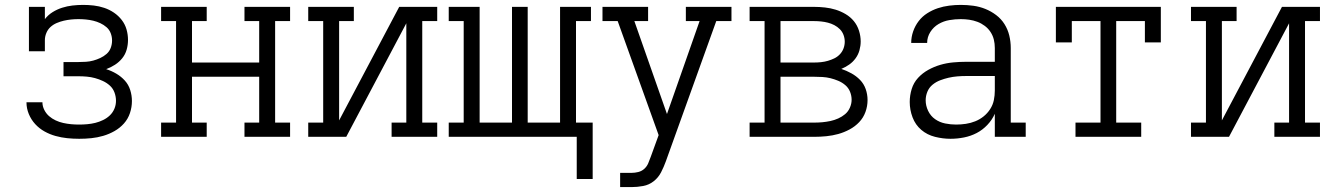

<svg xmlns="http://www.w3.org/2000/svg" viewBox="-20 -558 5440 783"><path d="M303 8Q278 8 254 5.5Q230 3 206.5 -3.5Q183 -10 161.5 -22Q140 -34 123.5 -52Q107 -70 97.5 -93Q88 -116 88 -140Q88 -140 88 -140.5Q88 -141 88 -141H153Q153 -141 153 -141Q153 -141 153 -141Q153 -125 160.5 -110Q168 -95 180 -84.5Q192 -74 207 -67Q222 -60 238 -56.5Q254 -53 270 -51.5Q286 -50 303 -50Q319 -50 336 -51.5Q353 -53 369 -57Q385 -61 400.5 -68.5Q416 -76 428 -87.5Q440 -99 446.5 -114.5Q453 -130 453 -147Q453 -164 447 -180.5Q441 -197 428.5 -208.5Q416 -220 400 -227.5Q384 -235 367.5 -239.5Q351 -244 334 -245.5Q317 -247 300 -247H239V-305H300Q315 -305 330.5 -306Q346 -307 360.5 -311Q375 -315 389 -321.5Q403 -328 414.5 -338Q426 -348 431.5 -362.5Q437 -377 437 -393Q437 -408 431.5 -422.5Q426 -437 414.5 -447Q403 -457 389 -463.5Q375 -470 360.5 -473.5Q346 -477 330.5 -478.5Q315 -480 300 -480Q285 -480 270 -478.5Q255 -477 240 -473.5Q225 -470 211 -464Q197 -458 186 -448Q175 -438 169 -423.5Q163 -409 163 -394V-349H98V-530H163V-480Q176 -497 194.5 -508.5Q213 -520 233.5 -526.5Q254 -533 275.5 -535.5Q297 -538 319 -538Q341 -538 362.5 -535.5Q384 -533 405 -526Q426 -519 444.5 -506.5Q463 -494 476.5 -476.5Q490 -459 496 -438Q502 -417 502 -395Q502 -375 496.5 -355.5Q491 -336 478.5 -320.5Q466 -305 449 -294Q432 -283 413 -276Q435 -269 454.5 -257.5Q474 -246 489 -229.5Q504 -213 511 -191Q518 -169 518 -146Q518 -121 510 -97Q502 -73 485.5 -54.5Q469 -36 447 -23.5Q425 -11 401 -4Q377 3 352.5 5.5Q328 8 303 8Z M637 0V-58H698V-472H637V-530H823V-472H763V-303H1037V-472H977V-530H1163V-472H1102V-58H1163V0H977V-58H1037V-245H763V-58H823V0Z M1237 0V-58H1298V-472H1237V-530H1423V-472H1363V-67L1608 -530H1763V-472H1702V-58H1763V0H1577V-58H1637V-463L1392 0Z M2332 172V0H1810V-58H1871V-472H1810V-530H1936V-58H2068V-530H2132V-58H2264V-530H2390V-472H2329V-58H2397V172Z M2509 205V147H2555Q2569 147 2583 143.5Q2597 140 2607.5 130.5Q2618 121 2623.5 108Q2629 95 2634 81L2666 -7L2499 -472H2437V-530H2623V-472H2567L2700 -93L2833 -472H2777V-530H2963V-472H2901L2695 101Q2687 123 2676 144.5Q2665 166 2646 181Q2627 196 2603 200.5Q2579 205 2555 205Z M3037 0V-58H3098V-472H3037V-530H3300Q3322 -530 3344.5 -527.5Q3367 -525 3388 -518.5Q3409 -512 3428.5 -500.5Q3448 -489 3462 -472Q3476 -455 3483 -433Q3490 -411 3490 -389Q3490 -371 3485 -353Q3480 -335 3469 -320Q3458 -305 3443 -294.5Q3428 -284 3411 -277Q3432 -270 3452 -259Q3472 -248 3487.5 -232Q3503 -216 3510.5 -194.5Q3518 -173 3518 -150Q3518 -125 3509.5 -101.5Q3501 -78 3484 -60Q3467 -42 3444.5 -30Q3422 -18 3398.5 -11.5Q3375 -5 3350 -2.5Q3325 0 3300 0ZM3163 -303H3300Q3314 -303 3328.5 -304.5Q3343 -306 3356.5 -310Q3370 -314 3382.5 -320Q3395 -326 3405 -336.5Q3415 -347 3420 -360.5Q3425 -374 3425 -388Q3425 -402 3420 -415.5Q3415 -429 3405 -439Q3395 -449 3382.5 -455.5Q3370 -462 3356.5 -465.5Q3343 -469 3328.5 -470.5Q3314 -472 3300 -472H3163ZM3300 -58Q3317 -58 3333.5 -59.5Q3350 -61 3366.5 -64.5Q3383 -68 3398.5 -75Q3414 -82 3426.5 -92.5Q3439 -103 3446 -119Q3453 -135 3453 -151Q3453 -168 3446.5 -184Q3440 -200 3427 -211Q3414 -222 3398.5 -228.5Q3383 -235 3367 -239Q3351 -243 3334 -244Q3317 -245 3300 -245H3163V-58Z M3856 8Q3825 8 3793 0Q3761 -8 3737 -28.5Q3713 -49 3701.5 -79.5Q3690 -110 3690 -142Q3690 -169 3698 -195Q3706 -221 3724 -240.5Q3742 -260 3765.5 -273Q3789 -286 3814.5 -293.5Q3840 -301 3867 -303.5Q3894 -306 3920 -306H4037V-362Q4037 -380 4033 -396.5Q4029 -413 4019.5 -427.5Q4010 -442 3996 -452.5Q3982 -463 3966 -469Q3950 -475 3933 -477.5Q3916 -480 3898 -480Q3875 -480 3851.5 -476Q3828 -472 3807.5 -460Q3787 -448 3774 -427.5Q3761 -407 3761 -383H3696Q3696 -407 3704 -430Q3712 -453 3726.5 -472Q3741 -491 3761.5 -504Q3782 -517 3804.5 -524.5Q3827 -532 3851 -535Q3875 -538 3898 -538Q3924 -538 3949.5 -534.5Q3975 -531 3998.5 -521.5Q4022 -512 4042.5 -496.5Q4063 -481 4076.5 -459.5Q4090 -438 4096 -413Q4102 -388 4102 -362V-58H4163V0H4037V-94Q4026 -69 4006.5 -48.5Q3987 -28 3963 -15.5Q3939 -3 3911.5 2.5Q3884 8 3856 8ZM3879 -50Q3899 -50 3919 -53Q3939 -56 3957.5 -63.5Q3976 -71 3991.5 -83.5Q4007 -96 4018 -113Q4029 -130 4033 -149.5Q4037 -169 4037 -189V-248H3920Q3902 -248 3884 -246.5Q3866 -245 3848.5 -241Q3831 -237 3814 -230.5Q3797 -224 3783 -212.5Q3769 -201 3762 -184Q3755 -167 3755 -149Q3755 -127 3765 -106Q3775 -85 3793.5 -72Q3812 -59 3834.5 -54.5Q3857 -50 3879 -50Z M4366 0V-58H4468V-472H4351V-385H4286V-530H4714V-385H4649V-472H4532V-58H4634V0Z M4837 0V-58H4898V-472H4837V-530H5023V-472H4963V-67L5208 -530H5363V-472H5302V-58H5363V0H5177V-58H5237V-463L4992 0Z"/></svg>

Font: Iosevka Slab Light Extended
Style: Regular
Weight: 300
Width: 7
Monospace: yes
Designer: Belleve Invis
Foundry: Belleve Invis
Version: Version 11.1.0; ttfautohint (v1.8.3)